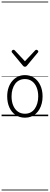

<svg xmlns="http://www.w3.org/2000/svg" viewBox="-20 -1468 629 2426"><path d="M295 19Q227 19 176.5 -15.5Q126 -50 98.5 -110.5Q71 -171 71 -250Q71 -310 87.5 -359Q104 -408 134.5 -444Q165 -480 205.5 -499.5Q246 -519 295 -519Q361 -519 411 -485Q461 -451 489.5 -390Q518 -329 518 -250Q518 -202 507.5 -161Q497 -120 478 -87Q459 -54 432 -30Q405 -6 370.5 6.5Q336 19 295 19ZM295 -31Q334 -31 365 -46.5Q396 -62 417.5 -91.5Q439 -121 451 -161.5Q463 -202 463 -250Q463 -315 442.5 -364.5Q422 -414 384.5 -441.5Q347 -469 295 -469Q256 -469 224.5 -453.5Q193 -438 171.5 -409Q150 -380 138 -339.5Q126 -299 126 -250Q126 -185 146.5 -135.5Q167 -86 205 -58.5Q243 -31 295 -31ZM440 -839Q448 -839 456 -832Q464 -825 464 -816Q464 -814 463 -810.5Q462 -807 458 -804L320 -638Q316 -632 310 -628.5Q304 -625 295 -625Q286 -625 280.5 -628.5Q275 -632 270 -638L132 -804Q129 -807 128 -810.5Q127 -814 127 -816Q127 -825 134.5 -832Q142 -839 150 -839Q155 -839 159 -837Q163 -835 167 -831L295 -694L424 -831Q428 -835 431.5 -837Q435 -839 440 -839ZM0 928H589V938H0ZM0 -20H589V0H0ZM0 -505H589V-500H0ZM0 -1448H589V-1438H0Z"/></svg>

Font: Playwrite ID Guides
Style: Regular
Weight: 400
Designer: Veronika Burian, José Scaglione
Foundry: TypeTogether
Version: Version 1.003